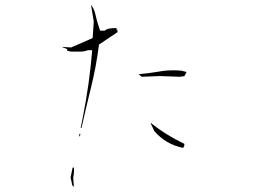

<svg xmlns="http://www.w3.org/2000/svg" viewBox="-20 -750 1040 768"><path d="M262.2 -39.1Q266.1 -25.4 268.1 -12.7Q268.6 -8.8 270.8 -6.6Q272.9 -4.4 275.4 -2.9L272.9 -39.6L275.9 -60.1V-79.6H270.5Q266.6 -59.6 262.2 -39.1ZM299.8 -543.5Q317.9 -543.5 331.5 -549.3H348.6L348.1 -541.5Q337.4 -414.1 312.5 -287.1Q307.6 -262.7 302.7 -237.8L306.2 -238.8Q323.7 -318.4 344.2 -400.6Q364.7 -482.9 376 -571.8L449.7 -621.1V-631.3H445.8V-638.2Q435.5 -637.7 422.6 -636.5Q409.7 -635.3 400.9 -628.9L398.9 -627.4H380.4Q371.6 -653.3 367.4 -668.9Q363.3 -684.6 360.8 -695.3Q356.9 -713.9 344.2 -730.5L355 -663.6L350.6 -597.7L264.2 -560.1L228 -562.5V-562L248.5 -553.7V-547.4L263.7 -543.5ZM301.3 -214.4H297.9Q296.9 -208.5 295.4 -202.1Q297.9 -206.5 301.3 -210.4ZM717.3 -174.8Q644 -209.5 583 -258.3H582L597.2 -225.6Q643.6 -172.4 711.4 -158.7H712.9L717.3 -167.5ZM673.8 -468.8Q644 -468.8 617.2 -463.9Q577.1 -457 534.7 -453.1V-452.6L547.4 -442.9L619.1 -445.8L699.7 -442.9L717.3 -445.3L725.1 -459V-462.4L705.6 -467.3Q689.5 -468.8 673.8 -468.8Z"/></svg>

Font: Bakudai
Style: ExtraLight
Weight: 200
Version: Version 1.48